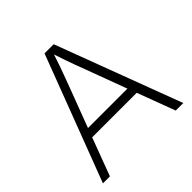

<svg xmlns="http://www.w3.org/2000/svg" viewBox="-181 -855 1009 1009"><g transform="rotate(-45 323.5 -350.0)"><path d="M25 0 291 -700H359L622 0H566L487 -211H156L77 0ZM257 -478 175 -261H468L385 -484Q371 -521 361 -548Q351 -575 342 -601.5Q333 -628 322 -661Q311 -626 301.5 -599Q292 -572 281.5 -544Q271 -516 257 -478Z"/></g></svg>

Font: Lexend Deca ExtraLight
Style: Regular
Weight: 200
Designer: Bonnie Shaver-Troup, Thomas Jockin
Foundry: Lexend
Version: Version 1.008; ttfautohint (v1.8.4.7-5d5b)